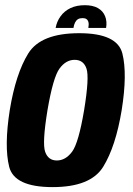

<svg xmlns="http://www.w3.org/2000/svg" viewBox="-20 -734 523 757"><path d="M187.3 3.7Q337.2 3.7 386.7 -76.2Q436.1 -156.1 459.8 -300Q482.6 -442.4 462.6 -522.7Q442.6 -603.1 292.4 -603.1Q141.1 -603.1 91.6 -523.5Q42.2 -444 18.5 -300Q-3.9 -157.3 16.1 -76.8Q36.1 3.7 187.3 3.7ZM204 -101.3Q170 -101.3 158 -135.6Q146 -170 167.2 -299.6Q189.3 -428.9 214.5 -463.5Q239.7 -498.1 274.3 -498.1Q309.2 -498.1 321 -463.5Q332.8 -429 311.6 -299.6Q289.9 -170.6 264.3 -135.9Q238.6 -101.3 204 -101.3ZM314.4 -713.5Q282 -713.5 257.9 -702.1Q233.9 -690.7 218.9 -670Q203.9 -649.4 199.3 -623.8H269.6Q271.6 -636.9 276.1 -645.5Q280.6 -654.2 287.5 -658.4Q294.5 -662.6 305.9 -662.6Q315.6 -662.6 321.2 -658.5Q326.8 -654.5 328.8 -646.1Q330.8 -637.8 328.3 -623.8H398.3Q402.6 -649.4 394.4 -670Q386.1 -690.7 366.1 -702.1Q346 -713.5 314.4 -713.5Z"/></svg>

Font: Anybody Thin Condensed
Style: Italic
Weight: 100
Width: 3
Italic angle: -10°
Version: Version 1.113;gftools[0.9.25]